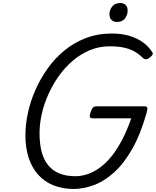

<svg xmlns="http://www.w3.org/2000/svg" viewBox="-20 -1238 1036 1277"><path d="M467 19Q393 18 334 -6Q275 -30 233.5 -76.5Q192 -123 170.5 -189Q149 -255 149 -338Q149 -408 165 -484Q181 -560 214 -636Q247 -712 295 -780Q343 -848 407 -901Q471 -954 550.5 -984.5Q630 -1015 724 -1015Q786 -1015 836 -1001Q886 -987 925 -960.5Q964 -934 991 -894Q999 -883 994.5 -874.5Q990 -866 976 -855Q963 -845 953 -843.5Q943 -842 929 -854Q904 -879 873.5 -896Q843 -913 803.5 -921.5Q764 -930 710 -930Q640 -930 578.5 -904.5Q517 -879 465 -835Q413 -791 372 -733.5Q331 -676 302 -611.5Q273 -547 258 -480.5Q243 -414 243 -353Q243 -282 257 -228.5Q271 -175 300.5 -139Q330 -103 375 -84.5Q420 -66 481 -66Q523 -66 564.5 -80.5Q606 -95 646 -124.5Q686 -154 723 -200Q760 -246 792.5 -308.5Q825 -371 853 -451H596Q581 -451 578 -460Q575 -469 582 -491Q590 -514 598.5 -522.5Q607 -531 622 -531H941Q956 -531 959 -522.5Q962 -514 956 -491Q916 -347 860 -248.5Q804 -150 738.5 -91Q673 -32 603.5 -6.5Q534 19 467 19ZM757 -1092Q736 -1092 722 -1105Q708 -1118 708 -1144Q708 -1171 726 -1194.5Q744 -1218 781 -1218Q801 -1218 815 -1205.5Q829 -1193 829 -1167Q829 -1140 812 -1116Q795 -1092 757 -1092Z"/></svg>

Font: Playwrite AU TAS
Style: Regular
Weight: 400
Designer: Veronika Burian, José Scaglione
Foundry: TypeTogether
Version: Version 1.002